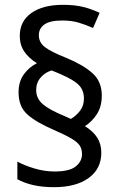

<svg xmlns="http://www.w3.org/2000/svg" viewBox="-20 -834 501 796"><path d="M57 -451Q57 -496 79 -526Q101 -556 133 -572Q99 -593 80.5 -620.5Q62 -648 62 -685Q62 -746 110 -780Q158 -814 241 -814Q289 -814 323.5 -805.5Q358 -797 393 -781L366 -718Q334 -732 305 -740.5Q276 -749 238 -749Q187 -749 164 -732.5Q141 -716 141 -688Q141 -658 166.5 -638.5Q192 -619 255 -594Q325 -565 363.5 -530.5Q402 -496 402 -438Q402 -392 381.5 -360.5Q361 -329 332 -311Q366 -290 383 -263.5Q400 -237 400 -201Q400 -134 347.5 -96Q295 -58 204 -58Q156 -58 118.5 -66.5Q81 -75 52 -91V-164Q81 -148 123 -135.5Q165 -123 206 -123Q268 -123 294 -144Q320 -165 320 -195Q320 -216 310.5 -230.5Q301 -245 275.5 -260Q250 -275 202 -296Q130 -327 93.5 -359.5Q57 -392 57 -451ZM130 -461Q130 -426 157 -402.5Q184 -379 247 -353L274 -341Q296 -354 312 -375Q328 -396 328 -426Q328 -450 317 -468.5Q306 -487 276.5 -504Q247 -521 194 -542Q167 -534 148.5 -512.5Q130 -491 130 -461Z"/></svg>

Font: Noto Sans Tamil UI SemiCondensed
Style: Regular
Weight: 400
Width: 4
Designer: Jelle Bosma - Monotype Design Team
Foundry: Monotype Imaging Inc.
Version: Version 2.004; ttfautohint (v1.8.4.7-5d5b)